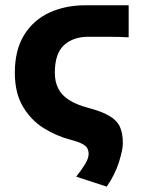

<svg xmlns="http://www.w3.org/2000/svg" viewBox="-20 -516 530 723"><path d="M382 186.9 267 149.2Q289.6 120.6 301.7 100Q313.7 79.3 313.7 64.1Q313.7 52.4 309.2 43.2Q304.7 34 289.6 25.8Q274.5 17.6 244.4 9.9Q192 -3.9 144.4 -33.6Q96.8 -63.4 66.3 -114.5Q35.9 -165.6 35.9 -242.2Q35.9 -328.1 71 -384.5Q106.1 -441 166.3 -468.6Q226.5 -496.1 300.2 -496.1H464.5V-375.5Q428.5 -377.5 386.8 -377.5Q345.1 -377.5 311.8 -377.5Q255.7 -377.5 221.1 -346.1Q186.5 -314.6 186.5 -242.2Q186.5 -208 199.2 -182.9Q211.8 -157.8 239.5 -139.8Q267.3 -121.9 311.8 -110Q364.3 -96.1 392.7 -79Q421.1 -61.9 431.9 -37.6Q442.6 -13.3 442.6 22.6Q442.6 48.2 427.8 94.9Q413 141.6 382 186.9Z"/></svg>

Font: Source Sans 3
Style: Regular
Weight: 200
Designer: Paul D. Hunt
Foundry: Adobe
Version: Version 3.046;hotconv 1.0.118;makeotfexe 2.5.65603